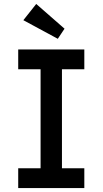

<svg xmlns="http://www.w3.org/2000/svg" viewBox="-20 -950 518 970"><path d="M185 0V-700H293V0ZM72 -600V-700H406V-600ZM72 0V-100H406V0ZM98 -848 163 -930 306 -805 272 -754Z"/></svg>

Font: Lexend
Style: Regular
Weight: 400
Designer: Thomas Jockin
Foundry: Lexend
Version: Version 1.000